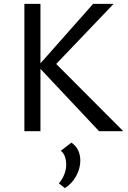

<svg xmlns="http://www.w3.org/2000/svg" viewBox="-20 -678 662 992"><path d="M492 0 176 -336 461 -658H567L247 -323L254 -364L617 0ZM106 0V-658H189V0ZM315 294 284 269Q302 249 312 223.5Q322 198 322 173Q322 149 315 130Q308 111 294 101L349 59Q374 76 384.5 100Q395 124 395 152Q395 192 373.5 231.5Q352 271 315 294Z"/></svg>

Font: Ysabeau Office Medium
Style: Regular
Weight: 500
Designer: Christian Thalmann (Catharsis Fonts)
Version: Version 2.001;gftools[0.9.30]; featfreeze: tnum,lnum,ss02